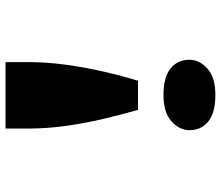

<svg xmlns="http://www.w3.org/2000/svg" viewBox="-70 -680 762 661"><g transform="rotate(-90 310.5 -350.0)"><path d="M262.2 -255.4Q247.1 -308.6 232 -371.3Q216.9 -433.9 207.4 -501.1Q197.9 -568.3 197.9 -632.9V-711.5H426.7V-632.9Q426.7 -570.6 417.7 -504.3Q408.7 -437.9 394.1 -374.4Q379.6 -310.9 362.4 -255.4ZM313.6 11Q252.6 11 222.5 -13.2Q192.4 -37.5 192.4 -78.4Q192.4 -112.7 222.8 -140.2Q253.2 -167.7 313.6 -167.7Q374.7 -167.7 404.7 -143.5Q434.8 -119.2 434.8 -78.4Q434.8 -44 404.5 -16.5Q374.1 11 313.6 11Z"/></g></svg>

Font: Lexend Zetta
Style: Regular
Weight: 400
Designer: Bonnie Shaver-Troup, Thomas Jockin
Foundry: Lexend
Version: Version 1.007